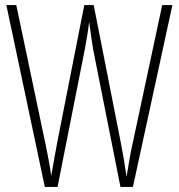

<svg xmlns="http://www.w3.org/2000/svg" viewBox="-20 -785 702 754"><path d="M657 -765 502 -51H453L346 -590Q342 -616 338.5 -638.5Q335 -661 330 -699Q326 -665 322 -642Q318 -619 313 -591L206 -51H156L5 -765H44L157 -227Q167 -180 173 -146Q179 -112 181 -94Q187 -130 194.5 -169.5Q202 -209 205 -227L311 -765H348L454 -227Q461 -191 466 -161.5Q471 -132 477 -91Q483 -129 489 -162.5Q495 -196 502 -227L617 -765Z"/></svg>

Font: Noto Sans Tamil UI ExtraCondensed ExtraLight
Style: Regular
Weight: 200
Width: 2
Designer: Jelle Bosma - Monotype Design Team
Foundry: Monotype Imaging Inc.
Version: Version 2.004; ttfautohint (v1.8.4.7-5d5b)